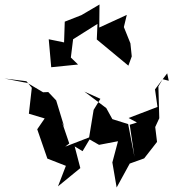

<svg xmlns="http://www.w3.org/2000/svg" viewBox="-20 -767 847 851"><path d="M294 -512 304 -593 412 -661 409 -592 549 -476 564 -517 558 -575 529 -647 542 -701 420 -645 421 -747 341 -700 267 -671 264 -579 196 -593 207 -469 326 -481ZM287 -131 255 -225 265 -204 229 -322 194 -359 171 -358 102 -399 0 -419 97 -407 121 -378 108 -263 178 -242 145 -194 190 -64 272 -32 237 59 336 -22 311 -118 346 -97 377 -149 419 -125 503 -141 478 -47 497 64 555 -42 619 -65 676 -138 668 -204 686 -243 682 -384 701 -416 728 -409 721 -442 667 -371 678 -293 550 -244 587 -224 555 -214 576 -72 548 -217 478 -239 451 -288 354 -361 425 -329 395 -280 375 -158 269 -117Z"/></svg>

Font: Charger Distortion
Style: 2
Weight: 400
Designer: Jasper
Foundry: Cannot Into Space Fonts
Version: Version 0.98